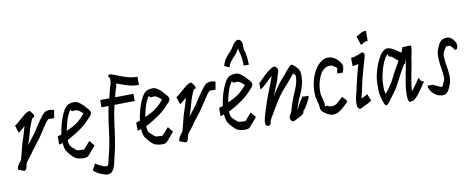

<svg xmlns="http://www.w3.org/2000/svg" viewBox="-92 -1240 4522 1843"><g transform="rotate(-10 2169.0 -318.0)"><path d="M47 37 -7 17H-8Q-10 11 -10 8Q-10 -8 1 -25.5Q12 -43 23 -56.5Q34 -70 35 -74Q43 -106 51.5 -134.5Q60 -163 65 -188Q73 -224 83.5 -252.5Q94 -281 101 -306Q107 -326 112.5 -346.5Q118 -367 124 -386Q69 -338 60 -334H58L35 -406H36Q46 -411 64.5 -426.5Q83 -442 120 -475Q137 -490 150 -499.5Q163 -509 176 -515Q195 -524 201.5 -517Q208 -510 221 -493Q234 -475 232.5 -465Q231 -455 224 -452Q217 -449 213 -451Q196 -418 184 -384Q174 -358 167.5 -333Q161 -308 154 -284Q147 -259 140 -238.5Q133 -218 126 -199Q152 -235 178 -266.5Q204 -298 223 -329Q230 -340 245 -364Q260 -388 279.5 -415Q299 -442 317 -463.5Q335 -485 348 -489Q360 -493 368.5 -495Q377 -497 386 -497Q395 -497 404 -495Q413 -493 429 -488H431L417 -411L366 -413Q353 -409 332.5 -380.5Q312 -352 269 -285Q235 -231 199 -188.5Q163 -146 137 -104L84 -36Q83 -30 81.5 -25.5Q80 -21 79 -17L78 -18Q78 1 69.5 19Q61 37 48 37Z M631 16Q607 16 584 10.5Q561 5 550 -2Q532 -15 510 -38.5Q488 -62 477 -81L475 -82Q467 -97 462.5 -118Q458 -139 456 -163Q445 -159 436 -156.5Q427 -154 423 -154H421V-234H423Q426 -234 436.5 -237.5Q447 -241 459 -245Q466 -298 481 -351Q496 -404 516.5 -446.5Q537 -489 558 -508Q566 -515 576 -519Q586 -523 602 -527Q619 -530 633 -530Q655 -530 677 -515.5Q699 -501 719 -480.5Q739 -460 754 -442Q781 -412 772 -391Q767 -378 757.5 -368.5Q748 -359 743 -354Q697 -301 644 -263.5Q591 -226 529 -192Q525 -190 509 -183Q509 -164 511 -153Q513 -142 518 -131Q517 -127 534.5 -109Q552 -91 572 -76L580 -70Q585 -69 600 -67Q615 -65 631 -65H648L712 -137L754 -86L680 0H681Q668 16 631 16ZM516 -270Q549 -285 578.5 -300.5Q608 -316 638 -340.5Q668 -365 701 -405L702 -407Q689 -422 669.5 -436Q650 -450 633 -450Q628 -450 620 -449.5Q612 -449 610 -448Q597 -445 592 -452.5Q587 -460 588 -466Q572 -450 558 -419Q544 -388 533.5 -349Q523 -310 516 -270Z M830 210Q803 210 748 184Q735 178 724 170.5Q713 163 695 147L728 86H731Q739 93 749 99Q759 105 771 111Q810 130 830 130Q845 130 850 120Q855 110 858.5 89Q862 68 871 35Q882 -5 890 -43.5Q898 -82 904 -122Q911 -170 916 -210Q921 -250 926.5 -290Q932 -330 941 -378Q943 -392 946 -407Q949 -422 953 -435H883V-506H885Q907 -506 928 -506Q949 -506 971 -507Q976 -524 980.5 -542Q985 -560 989 -578Q994 -602 1002 -623Q1010 -644 1011 -663Q1012 -670 1012.5 -675.5Q1013 -681 1013 -686Q1013 -696 1008 -701Q1006 -703 1002 -707.5Q998 -712 999 -719Q1001 -733 1012.5 -733Q1024 -733 1042 -726Q1064 -719 1073.5 -715Q1083 -711 1095 -706Q1136 -689 1181 -676.5Q1226 -664 1272 -664H1274V-584H1272Q1221 -584 1171 -598Q1121 -612 1074 -632Q1072 -633 1069 -634Q1066 -635 1063 -636Q1059 -609 1051.5 -589.5Q1044 -570 1041 -559Q1038 -546 1035 -533Q1032 -520 1028 -507Q1073 -508 1117.5 -508.5Q1162 -509 1206 -509H1208V-439H1206Q1109 -439 1010 -436Q1006 -417 1001.5 -399Q997 -381 994 -364Q986 -316 980.5 -276.5Q975 -237 970 -198Q965 -159 957 -110Q951 -67 942.5 -26Q934 15 923 56Q919 72 914 97.5Q909 123 900 149Q891 175 874.5 192.5Q858 210 830 210Z M1396 16Q1372 16 1349 10.5Q1326 5 1315 -2Q1297 -15 1275 -38.5Q1253 -62 1242 -81L1240 -82Q1232 -97 1227.5 -118Q1223 -139 1221 -163Q1210 -159 1201 -156.5Q1192 -154 1188 -154H1186V-234H1188Q1191 -234 1201.5 -237.5Q1212 -241 1224 -245Q1231 -298 1246 -351Q1261 -404 1281.5 -446.5Q1302 -489 1323 -508Q1331 -515 1341 -519Q1351 -523 1367 -527Q1384 -530 1398 -530Q1420 -530 1442 -515.5Q1464 -501 1484 -480.5Q1504 -460 1519 -442Q1546 -412 1537 -391Q1532 -378 1522.5 -368.5Q1513 -359 1508 -354Q1462 -301 1409 -263.5Q1356 -226 1294 -192Q1290 -190 1274 -183Q1274 -164 1276 -153Q1278 -142 1283 -131Q1282 -127 1299.5 -109Q1317 -91 1337 -76L1345 -70Q1350 -69 1365 -67Q1380 -65 1396 -65H1413L1477 -137L1519 -86L1445 0H1446Q1433 16 1396 16ZM1281 -270Q1314 -285 1343.5 -300.5Q1373 -316 1403 -340.5Q1433 -365 1466 -405L1467 -407Q1454 -422 1434.5 -436Q1415 -450 1398 -450Q1393 -450 1385 -449.5Q1377 -449 1375 -448Q1362 -445 1357 -452.5Q1352 -460 1353 -466Q1337 -450 1323 -419Q1309 -388 1298.5 -349Q1288 -310 1281 -270Z M1620 37 1566 17H1565Q1563 11 1563 8Q1563 -8 1574 -25.5Q1585 -43 1596 -56.5Q1607 -70 1608 -74Q1616 -106 1624.5 -134.5Q1633 -163 1638 -188Q1646 -224 1656.5 -252.5Q1667 -281 1674 -306Q1680 -326 1685.5 -346.5Q1691 -367 1697 -386Q1642 -338 1633 -334H1631L1608 -406H1609Q1619 -411 1637.5 -426.5Q1656 -442 1693 -475Q1710 -490 1723 -499.5Q1736 -509 1749 -515Q1768 -524 1774.5 -517Q1781 -510 1794 -493Q1807 -475 1805.5 -465Q1804 -455 1797 -452Q1790 -449 1786 -451Q1769 -418 1757 -384Q1747 -358 1740.5 -333Q1734 -308 1727 -284Q1720 -259 1713 -238.5Q1706 -218 1699 -199Q1725 -235 1751 -266.5Q1777 -298 1796 -329Q1803 -340 1818 -364Q1833 -388 1852.5 -415Q1872 -442 1890 -463.5Q1908 -485 1921 -489Q1933 -493 1941.5 -495Q1950 -497 1959 -497Q1968 -497 1977 -495Q1986 -493 2002 -488H2004L1990 -411L1939 -413Q1926 -409 1905.5 -380.5Q1885 -352 1842 -285Q1808 -231 1772 -188.5Q1736 -146 1710 -104L1657 -36Q1656 -30 1654.5 -25.5Q1653 -21 1652 -17L1651 -18Q1651 1 1642.5 19Q1634 37 1621 37Z M2204 16Q2180 16 2157 10.5Q2134 5 2123 -2Q2105 -15 2083 -38.5Q2061 -62 2050 -81L2048 -82Q2040 -97 2035.5 -118Q2031 -139 2029 -163Q2018 -159 2009 -156.5Q2000 -154 1996 -154H1994V-234H1996Q1999 -234 2009.5 -237.5Q2020 -241 2032 -245Q2039 -298 2054 -351Q2069 -404 2089.5 -446.5Q2110 -489 2131 -508Q2139 -515 2149 -519Q2159 -523 2175 -527Q2192 -530 2206 -530Q2228 -530 2250 -515.5Q2272 -501 2292 -480.5Q2312 -460 2327 -442Q2354 -412 2345 -391Q2340 -378 2330.5 -368.5Q2321 -359 2316 -354Q2270 -301 2217 -263.5Q2164 -226 2102 -192Q2098 -190 2082 -183Q2082 -164 2084 -153Q2086 -142 2091 -131Q2090 -127 2107.5 -109Q2125 -91 2145 -76L2153 -70Q2158 -69 2173 -67Q2188 -65 2204 -65H2221L2285 -137L2327 -86L2253 0H2254Q2241 16 2204 16ZM2089 -270Q2122 -285 2151.5 -300.5Q2181 -316 2211 -340.5Q2241 -365 2274 -405L2275 -407Q2262 -422 2242.5 -436Q2223 -450 2206 -450Q2201 -450 2193 -449.5Q2185 -449 2183 -448Q2170 -445 2165 -452.5Q2160 -460 2161 -466Q2145 -450 2131 -419Q2117 -388 2106.5 -349Q2096 -310 2089 -270ZM2297 -592Q2297 -629 2292.5 -665.5Q2288 -702 2277 -733Q2275 -741 2274.5 -749Q2274 -757 2274 -765Q2267 -758 2260.5 -747Q2254 -736 2249 -727Q2242 -716 2228.5 -702Q2215 -688 2203 -674Q2183 -650 2175 -637Q2167 -624 2159 -599L2111 -621Q2126 -667 2138.5 -685Q2151 -703 2165 -719Q2184 -742 2193.5 -751.5Q2203 -761 2209 -769Q2212 -772 2219 -784Q2226 -796 2234.5 -809Q2243 -822 2250 -826Q2252 -828 2261 -837Q2270 -846 2284 -846Q2302 -846 2313.5 -828.5Q2325 -811 2325 -788Q2325 -769 2325 -768.5Q2325 -768 2324 -783Q2325 -772 2324 -760.5Q2323 -749 2327 -738Q2337 -710 2342 -671.5Q2347 -633 2347 -592Z M2687 14Q2673 21 2661.5 13Q2650 5 2646 -11Q2642 -27 2651 -43Q2660 -60 2664.5 -66.5Q2669 -73 2670 -77Q2676 -102 2683 -124Q2690 -146 2697 -166Q2711 -207 2724.5 -237.5Q2738 -268 2748.5 -294Q2759 -320 2765.5 -347.5Q2772 -375 2772 -411Q2772 -416 2768 -419.5Q2764 -423 2750 -435Q2744 -428 2732 -413Q2720 -398 2704 -379Q2663 -333 2634.5 -299.5Q2606 -266 2583 -233Q2560 -200 2533 -153Q2516 -122 2500 -97Q2484 -72 2473 -52Q2466 -39 2463.5 -33.5Q2461 -28 2459 -25Q2458 -21 2458 -18Q2458 -15 2458 -11Q2456 8 2442.5 15Q2429 22 2416.5 15.5Q2404 9 2404 -11V-17Q2402 -24 2404 -36Q2405 -40 2405.5 -43Q2406 -46 2407 -49Q2411 -72 2418 -93.5Q2425 -115 2429 -131Q2452 -204 2477.5 -272Q2503 -340 2527 -401Q2530 -409 2535 -422Q2540 -435 2544 -448H2543Q2535 -442 2518 -425.5Q2501 -409 2481 -389.5Q2461 -370 2443.5 -356Q2426 -342 2417 -342H2415V-402H2417Q2418 -402 2431 -415Q2444 -428 2461.5 -445.5Q2479 -463 2494 -477Q2509 -491 2513 -494Q2542 -513 2557.5 -523Q2573 -533 2582.5 -533Q2592 -533 2603 -521Q2614 -510 2614.5 -495Q2615 -480 2610.5 -467Q2606 -454 2602 -449H2603Q2599 -433 2596 -422.5Q2593 -412 2589.5 -401Q2586 -390 2579 -372Q2567 -342 2555.5 -313Q2544 -284 2533 -255Q2563 -306 2593 -347.5Q2623 -389 2664 -433Q2668 -438 2679 -451.5Q2690 -465 2704 -481.5Q2718 -498 2731 -510Q2744 -522 2751 -522H2753L2773 -507Q2781 -500 2793.5 -488Q2806 -476 2816 -457.5Q2826 -439 2826 -411Q2826 -349 2813 -304.5Q2800 -260 2782 -222Q2764 -184 2748 -139Q2739 -115 2733 -89Q2733 -89 2735 -85Q2740 -101 2752 -124Q2764 -147 2777.5 -168Q2791 -189 2800.5 -199.5Q2810 -210 2810 -199H2860Q2860 -189 2851 -168Q2842 -147 2829 -124Q2816 -101 2804.5 -85Q2793 -69 2787 -67Q2786 -48 2775.5 -37Q2765 -26 2744 -15.5Q2723 -5 2687 14Z M3064 20Q3047 20 3030.5 14Q3014 8 2997 -2Q2978 -15 2968.5 -23Q2959 -31 2953 -42Q2946 -53 2945.5 -72Q2945 -91 2943 -97Q2939 -115 2933 -136Q2927 -157 2923 -179Q2922 -193 2921.5 -203Q2921 -213 2921 -223Q2921 -275 2933.5 -327Q2946 -379 2967 -419Q2994 -470 3031 -499Q3068 -528 3107 -528Q3143 -528 3178 -503Q3211 -480 3230 -442Q3233 -435 3234 -428.5Q3235 -422 3235 -416Q3235 -398 3229 -384Q3223 -370 3223 -361H3169Q3169 -378 3172 -391.5Q3175 -405 3178 -412Q3174 -417 3167 -422.5Q3160 -428 3146 -437Q3139 -442 3128.5 -445Q3118 -448 3107 -448Q3081 -448 3056 -430Q3031 -412 3015 -382Q2976 -305 2976 -223Q2976 -216 2976.5 -208Q2977 -200 2977 -192Q2979 -180 2984.5 -161Q2990 -142 2996 -116L3000 -69Q3003 -72 3011 -73.5Q3019 -75 3032 -67Q3044 -61 3064 -61Q3097 -61 3123 -86Q3146 -107 3158 -117.5Q3170 -128 3174 -132H3177L3218 -85Q3205 -66 3189 -52.5Q3173 -39 3160 -26Q3110 20 3064 20Z M3440 -593 3412 -680H3413Q3436 -691 3457 -704.5Q3478 -718 3508 -718H3510V-620H3508Q3487 -620 3475.5 -612Q3464 -604 3443 -593ZM3358 -4Q3346 7 3332 9.5Q3318 12 3308.5 -0.5Q3299 -13 3299 -47Q3299 -82 3307.5 -113Q3316 -144 3320 -162Q3330 -206 3336.5 -235.5Q3343 -265 3349 -289Q3355 -313 3362 -340Q3369 -367 3380 -406Q3381 -409 3381.5 -411.5Q3382 -414 3383 -417Q3351 -406 3325 -406V-487Q3343 -487 3358.5 -491Q3374 -495 3402 -506Q3427 -516 3434 -519Q3441 -522 3451 -514Q3463 -503 3454 -471.5Q3445 -440 3429 -384Q3417 -342 3409.5 -314Q3402 -286 3396 -262.5Q3390 -239 3384.5 -211.5Q3379 -184 3370 -144Q3366 -129 3362 -114Q3358 -99 3355 -85Q3373 -94 3389 -101Q3405 -108 3417 -116L3444 -48Q3416 -30 3394 -20.5Q3372 -11 3358 -4Z M3826 24Q3805 34 3798 19Q3791 5 3790 -14Q3789 -33 3789 -49Q3789 -95 3797 -147.5Q3805 -200 3815 -248.5Q3825 -297 3831 -330Q3833 -343 3835 -355.5Q3837 -368 3839 -381Q3838 -377 3836 -374Q3834 -371 3832 -368L3825 -339H3822Q3821 -340 3820 -340Q3819 -340 3817 -341Q3804 -318 3792 -298Q3780 -278 3772 -264Q3750 -224 3730 -183.5Q3710 -143 3685 -105Q3670 -83 3655 -64.5Q3640 -46 3628 -28Q3591 25 3577 21Q3568 18 3559.5 -2Q3551 -22 3544 -48.5Q3537 -75 3533 -97.5Q3529 -120 3529 -128Q3529 -159 3529.5 -191.5Q3530 -224 3534 -255Q3538 -282 3548.5 -319.5Q3559 -357 3575 -396.5Q3591 -436 3612.5 -467Q3634 -498 3660 -511Q3670 -516 3683 -516Q3702 -516 3724 -505.5Q3746 -495 3768 -480Q3790 -465 3808 -452Q3827 -488 3827 -502H3829Q3880 -503 3895.5 -504.5Q3911 -506 3911 -500Q3911 -499 3912 -489.5Q3913 -480 3911 -469Q3910 -458 3907.5 -445.5Q3905 -433 3903 -424Q3896 -397 3892.5 -370Q3889 -343 3884 -315Q3878 -281 3869 -239Q3860 -197 3853.5 -153Q3847 -109 3845 -70Q3854 -80 3864.5 -94Q3875 -108 3897 -138Q3898 -139 3904.5 -149.5Q3911 -160 3918 -171Q3925 -182 3926 -183H3929L3952 -147H3972Q3972 -134 3964 -126Q3957 -119 3952.5 -109Q3948 -99 3940 -90Q3921 -64 3901 -36.5Q3881 -9 3858 11Q3846 21 3837 22.5Q3828 24 3826 24ZM3592 -87Q3609 -110 3621 -125.5Q3633 -141 3640 -151Q3669 -193 3686 -229.5Q3703 -266 3725 -304Q3733 -319 3745 -339Q3757 -359 3769 -380Q3748 -400 3725.5 -418Q3703 -436 3683 -436Q3680 -436 3680 -447Q3680 -458 3681 -462Q3662 -451 3646.5 -424Q3631 -397 3619 -363Q3607 -329 3599 -297Q3591 -265 3588 -243Q3584 -215 3583.5 -187.5Q3583 -160 3583 -128H3582Q3584 -122 3587 -110.5Q3590 -99 3592 -87Z M4129 20Q4098 20 4069 3.5Q4040 -13 4021 -40Q4002 -67 4000 -96H4053L4126 -61H4133Q4143 -65 4146 -73Q4149 -81 4162 -109Q4168 -121 4170 -132.5Q4172 -144 4170 -163Q4167 -200 4159.5 -244Q4152 -288 4150 -331Q4147 -397 4165 -432Q4173 -446 4181 -466Q4189 -486 4208.5 -502Q4228 -518 4268 -518Q4286 -518 4304 -504.5Q4322 -491 4335 -471Q4348 -451 4348 -432Q4350 -388 4322 -388H4320L4299 -418H4300Q4291 -421 4289 -425.5Q4287 -430 4284.5 -433.5Q4282 -437 4272 -437Q4253 -437 4246.5 -436.5Q4240 -436 4234.5 -426.5Q4229 -417 4214 -390Q4207 -378 4205.5 -366Q4204 -354 4205 -331Q4207 -295 4215 -250Q4223 -205 4225 -163Q4227 -138 4224 -114Q4221 -90 4214 -73Q4210 -62 4201.5 -42.5Q4193 -23 4181.5 -6Q4170 11 4154 16Q4141 20 4129 20Z"/></g></svg>

Font: Syne Tactile
Style: Regular
Weight: 400
Designer: Lucas Descroix
Foundry: Bonjour Monde
Version: Version 2.100; ttfautohint (v1.8.3)